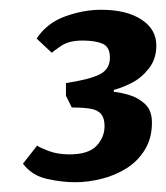

<svg xmlns="http://www.w3.org/2000/svg" viewBox="-20 -738 340 393"><path d="M134 -365Q106 -365 75.5 -372Q45 -379 27 -403L56 -440Q61 -436 79.5 -429Q98 -422 122 -422Q161 -422 177.5 -439.5Q194 -457 194 -480Q194 -496 187 -504.5Q180 -513 165 -515.5Q150 -518 127 -518L115 -542V-568Q162 -575 183.5 -585.5Q205 -596 205 -620Q205 -642 190 -648.5Q175 -655 149 -655Q121 -655 105 -644Q89 -633 86 -630L55 -659Q76 -691 113.5 -704.5Q151 -718 187 -718Q239 -718 269.5 -698Q300 -678 300 -645Q300 -617 284.5 -597.5Q269 -578 249 -568Q229 -558 213 -554V-550Q226 -549 244.5 -543.5Q263 -538 277 -525Q291 -512 291 -487Q291 -455 276.5 -431.5Q262 -408 239 -393.5Q216 -379 188 -372Q160 -365 134 -365Z"/></svg>

Font: Faustina Light
Style: Bold Italic
Weight: 700
Italic angle: -8°
Version: Version 1.200